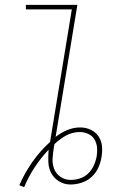

<svg xmlns="http://www.w3.org/2000/svg" viewBox="-20 -755 490 794"><path d="M80 19 60 11Q81 -38 113 -84Q145 -130 187 -168L277 -716H87V-735H300L210 -189Q233 -207 259 -217.5Q285 -228 311 -228Q334 -228 354 -219Q374 -210 386.5 -192.5Q399 -175 401.5 -152.5Q404 -130 400 -107Q397 -85 387 -62.5Q377 -40 359 -23.5Q341 -7 317.5 0.5Q294 8 272 8Q246 8 225 -4.5Q204 -17 192.5 -38Q181 -59 180 -84.5Q179 -110 181 -136Q149 -102 123 -62.5Q97 -23 80 19ZM273 -11Q292 -11 311.5 -17.5Q331 -24 345.5 -38.5Q360 -53 368.5 -72Q377 -91 380 -110Q383 -129 381 -147Q379 -165 370 -179.5Q361 -194 344.5 -201.5Q328 -209 310 -209Q296 -209 281.5 -205.5Q267 -202 254 -195Q241 -188 229 -179Q217 -170 205 -159L203 -147Q199 -123 197.5 -100Q196 -77 204 -56.5Q212 -36 230.5 -23.5Q249 -11 273 -11Z"/></svg>

Font: Iosevka Etoile Thin
Style: Italic
Weight: 100
Italic angle: -9°
Designer: Belleve Invis
Foundry: Belleve Invis
Version: Version 22.1.2; ttfautohint (v1.8.4)